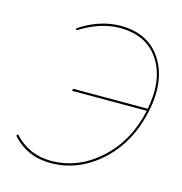

<svg xmlns="http://www.w3.org/2000/svg" viewBox="-101 -754 806 851"><g transform="rotate(15 302.5 -329.0)"><path d="M350 -663Q479 -663 539 -567.5Q599 -472 567 -326Q535 -178 434 -86.5Q333 5 205 5Q97 5 28 -73L34 -81Q102 -5 205 -5Q329 -5 428 -94.5Q527 -184 558 -328V-329H216L218 -339H560Q587 -477 529.5 -565Q472 -653 349 -653Q260 -653 165 -593L161 -601Q254 -663 350 -663Z"/></g></svg>

Font: EauTestInfant Hairline
Style: Italic
Weight: 250
Italic angle: -12°
Designer: Christian Thalmann (Catharsis Fonts)
Version: Version 0.001;PS 000.001;hotconv 1.0.88;makeotf.lib2.5.64775